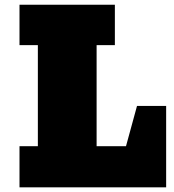

<svg xmlns="http://www.w3.org/2000/svg" viewBox="-20 -797 741 817"><path d="M687 -346.2V0H63V-174.8H141.1V-605H63V-776.9H468.8V-605H391.1V-174.8H516.1L563 -346.2Z"/></svg>

Font: Angkor
Style: Regular
Weight: 400
Designer: Danh Hong
Foundry: Danh Hong
Version: Version 8.000; ttfautohint (v1.8.3)